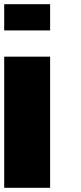

<svg xmlns="http://www.w3.org/2000/svg" viewBox="-20 -895 384 915"><path d="M218.8 -875V-750H0V-875ZM218.8 0H0V-625H218.8Z"/></svg>

Font: CraftyPE
Style: Regular
Weight: 400
Designer: Erek Butcher
Foundry: Haunted Coop
Version: Version 0.018;April 4, 2024;FontCreator 15.0.0.2962 64-bit